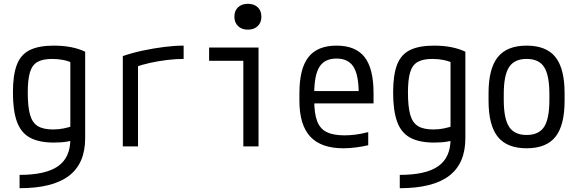

<svg xmlns="http://www.w3.org/2000/svg" viewBox="-20 -770 3040 1010"><path d="M83 150Q220 150 285 104.5Q350 59 350 -38V-480L370 -435Q341 -449 313 -454.5Q285 -460 254 -460Q205 -460 177 -444Q149 -428 137.5 -389.5Q126 -351 126 -283Q126 -209 138 -166.5Q150 -124 179 -106.5Q208 -89 259 -89Q289 -89 315.5 -94.5Q342 -100 372 -110L393 -40Q366 -31 335 -25.5Q304 -20 264 -20Q185 -20 137.5 -46Q90 -72 69 -130Q48 -188 48 -284Q48 -375 68.5 -429Q89 -483 136.5 -506.5Q184 -530 263 -530Q361 -530 428 -498V-43Q428 90 342.5 155Q257 220 83 220Z M626 -475Q675 -492 731.5 -504Q788 -516 843.5 -523Q899 -530 946 -530V-460Q905 -460 859 -454.5Q813 -449 768 -439Q723 -429 686 -415L706 -453V0H626Z M1260 0V-450H1080V-520H1340V0ZM1284 -614Q1252 -614 1232.5 -632.5Q1213 -651 1213 -682Q1213 -714 1232.5 -732Q1252 -750 1284 -750Q1316 -750 1335.5 -732Q1355 -714 1355 -682Q1355 -651 1335.5 -632.5Q1316 -614 1284 -614Z M1786 10Q1669 10 1612 -51.5Q1555 -113 1555 -240V-280Q1555 -409 1602.5 -469.5Q1650 -530 1750 -530Q1851 -530 1898 -469.5Q1945 -409 1945 -280V-226H1594V-291H1885L1867 -268V-277Q1867 -375 1839.5 -418.5Q1812 -462 1750 -462Q1688 -462 1660.5 -418.5Q1633 -375 1633 -277V-243Q1633 -174 1648 -133.5Q1663 -93 1698 -75.5Q1733 -58 1792 -58Q1821 -58 1851.5 -62Q1882 -66 1917 -75V-6Q1887 1 1852.5 5.5Q1818 10 1786 10Z M2083 150Q2220 150 2285 104.5Q2350 59 2350 -38V-480L2370 -435Q2341 -449 2313 -454.5Q2285 -460 2254 -460Q2205 -460 2177 -444Q2149 -428 2137.5 -389.5Q2126 -351 2126 -283Q2126 -209 2138 -166.5Q2150 -124 2179 -106.5Q2208 -89 2259 -89Q2289 -89 2315.5 -94.5Q2342 -100 2372 -110L2393 -40Q2366 -31 2335 -25.5Q2304 -20 2264 -20Q2185 -20 2137.5 -46Q2090 -72 2069 -130Q2048 -188 2048 -284Q2048 -375 2068.5 -429Q2089 -483 2136.5 -506.5Q2184 -530 2263 -530Q2361 -530 2428 -498V-43Q2428 90 2342.5 155Q2257 220 2083 220Z M2750 10Q2647 10 2598.5 -50.5Q2550 -111 2550 -240V-280Q2550 -409 2598.5 -469.5Q2647 -530 2750 -530Q2854 -530 2902 -469.5Q2950 -409 2950 -280V-240Q2950 -111 2902 -50.5Q2854 10 2750 10ZM2750 -60Q2815 -60 2842.5 -103Q2870 -146 2870 -245V-275Q2870 -374 2842.5 -417Q2815 -460 2750 -460Q2686 -460 2658 -417Q2630 -374 2630 -275V-245Q2630 -146 2658 -103Q2686 -60 2750 -60Z"/></svg>

Font: M PLUS Code Latin
Style: Regular
Weight: 400
Designer: Coji Morishita
Foundry: UNDERFOREST DESIGN
Version: Version 1.002; ttfautohint (v1.8.3)